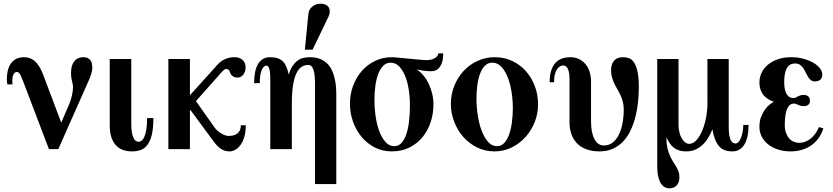

<svg xmlns="http://www.w3.org/2000/svg" viewBox="-20 -811 4529 1044"><path d="M481.9 -443.8Q481.9 -453.1 480.2 -463.1Q478.5 -473.1 473.1 -481.4Q467.8 -489.7 458 -494.9Q448.2 -500 432.1 -500Q401.4 -500 383.8 -477.5Q366.2 -455.1 366.2 -416Q366.2 -398.9 367.9 -388.2Q369.6 -377.4 371.6 -369.4Q373.5 -361.3 375.2 -354Q377 -346.7 377 -336.9Q377 -327.6 375.5 -315.7Q374 -303.7 371.1 -291.3Q368.2 -278.8 364.3 -266.6Q360.4 -254.4 356 -244.1L313 -144L214.8 -404.8Q204.1 -433.1 191.9 -451.7Q179.7 -470.2 166.5 -481Q153.3 -491.7 139.4 -495.8Q125.5 -500 111.8 -500Q84 -500 65.7 -489.5Q47.4 -479 36.6 -461.9Q25.9 -444.8 21.5 -423.3Q17.1 -401.9 17.1 -379.9Q17.1 -375 17.8 -368.2Q18.6 -361.3 19.3 -356.9Q20 -352.5 20 -352.1H47.9Q47.9 -352.1 47.4 -358.4Q46.9 -364.7 46.9 -371.1Q46.9 -396.5 54.7 -408.2Q62.5 -419.9 70.8 -419.9Q80.6 -419.9 86.9 -410.4Q93.3 -400.9 103 -376L246.1 0H296.9L459 -365.2Q468.3 -385.7 475.1 -405.8Q481.9 -425.8 481.9 -443.8Z M814 -168.9H779.8Q779.8 -130.4 775.4 -105.5Q771 -80.6 764.4 -65.9Q757.8 -51.3 749.5 -45.7Q741.2 -40 733.9 -40Q727.5 -40 720.5 -43.7Q713.4 -47.4 707.5 -57.9Q701.7 -68.4 697.8 -86.9Q693.8 -105.5 693.8 -134.8V-490.2H576.7V-129.9Q576.7 -60.5 607.4 -24.2Q638.2 12.2 697.8 12.2Q724.1 12.2 745.4 4.4Q766.6 -3.4 782 -23.9Q797.4 -44.4 805.7 -79.6Q814 -114.7 814 -168.9Z M1316.4 -129.9H1289.6Q1289.6 -113.8 1284.4 -102.8Q1279.3 -91.8 1270 -84.7Q1260.7 -77.6 1248.5 -74.7Q1236.3 -71.8 1222.7 -71.8Q1214.4 -71.8 1204.1 -75.4Q1193.8 -79.1 1183.1 -85.4Q1172.4 -91.8 1162.8 -100.1Q1153.3 -108.4 1146.5 -118.2L1045.4 -261.2L1170.4 -401.9Q1174.8 -406.7 1179.7 -412.8Q1184.6 -418.9 1189.9 -424.1Q1195.3 -429.2 1200.4 -432.6Q1205.6 -436 1210.4 -436Q1226.1 -436 1231.4 -416Q1231.9 -412.1 1235.1 -407.5Q1238.3 -402.8 1243.2 -398.7Q1248 -394.5 1254.9 -391.8Q1261.7 -389.2 1270.5 -389.2Q1291 -389.2 1303.2 -405.5Q1315.4 -421.9 1315.4 -445.8Q1315.4 -470.7 1298.6 -485.4Q1281.7 -500 1254.4 -500Q1227.5 -500 1203.6 -489.5Q1179.7 -479 1161.6 -458L1012.7 -293V-490.2H895.5V0H1012.7V-210L1015.6 -212.9L1141.6 -42Q1154.3 -24.4 1166 -13.7Q1177.7 -2.9 1188.7 2.7Q1199.7 8.3 1209.7 10.3Q1219.7 12.2 1229.5 12.2Q1242.2 12.2 1257.3 4.6Q1272.5 -2.9 1285.6 -19.8Q1298.8 -36.6 1307.6 -63.7Q1316.4 -90.8 1316.4 -129.9Z M1808.6 189.9V-296.9Q1808.6 -340.8 1802.2 -372.8Q1795.9 -404.8 1785.4 -427.5Q1774.9 -450.2 1760.5 -464.4Q1746.1 -478.5 1730.2 -486.3Q1714.4 -494.1 1697.5 -497.1Q1680.7 -500 1664.6 -500Q1646.5 -500 1629.6 -496.1Q1612.8 -492.2 1598.1 -481.4Q1583.5 -470.7 1571 -452.4Q1558.6 -434.1 1549.8 -405.8Q1544.4 -429.7 1537.4 -447.3Q1530.3 -464.8 1518.8 -476.6Q1507.3 -488.3 1490.2 -494.1Q1473.1 -500 1447.8 -500Q1425.8 -500 1409.4 -490.2Q1393.1 -480.5 1382.6 -462.2Q1372.1 -443.8 1366.9 -417.7Q1361.8 -391.6 1361.8 -358.9H1392.6Q1392.6 -407.7 1403.3 -430.9Q1414.1 -454.1 1427.7 -454.1Q1432.6 -454.1 1436.8 -450.7Q1440.9 -447.3 1443.8 -438.5Q1446.8 -429.7 1448.2 -414.6Q1449.7 -399.4 1449.7 -376V0H1566.9V-247.1Q1566.9 -311.5 1574.2 -352.5Q1581.5 -393.6 1594 -417Q1606.4 -440.4 1622.6 -449.2Q1638.7 -458 1655.8 -458Q1667 -458 1674.1 -450.4Q1681.2 -442.9 1685.3 -429.2Q1689.5 -415.5 1691.2 -396Q1692.9 -376.5 1692.9 -353V189.9ZM1765.6 -719.2Q1772.9 -734.4 1773.2 -747.6Q1773.4 -760.7 1767.8 -770.3Q1762.2 -779.8 1751.2 -785.4Q1740.2 -791 1725.6 -791Q1697.8 -791 1678.5 -775.4Q1659.2 -759.8 1656.7 -734.9L1637.7 -541H1679.7Z M2390.1 -521H2363.8Q2362.3 -505.9 2344.2 -494.9Q2326.2 -483.9 2296.9 -483.9Q2292 -483.9 2276.1 -485.4Q2260.3 -486.8 2239.7 -488.5Q2219.2 -490.2 2197.8 -492.4Q2176.3 -494.6 2160.2 -496.1Q2148.9 -497.1 2136.7 -498.5Q2124.5 -500 2111.8 -500Q2060.5 -500 2018.3 -479.2Q1976.1 -458.5 1946 -423.6Q1916 -388.7 1899.4 -343Q1882.8 -297.4 1882.8 -247.1Q1882.8 -195.8 1899.7 -148.9Q1916.5 -102.1 1946.5 -66.2Q1976.6 -30.3 2018.3 -9Q2060.1 12.2 2109.9 12.2Q2164.1 12.2 2206.5 -9Q2249 -30.3 2277.8 -65.7Q2306.6 -101.1 2321.8 -147.2Q2336.9 -193.4 2336.9 -243.2Q2336.9 -272 2330.3 -300.3Q2323.7 -328.6 2311.8 -354Q2299.8 -379.4 2283 -399.9Q2266.1 -420.4 2246.1 -433.1Q2261.7 -430.2 2281.2 -427Q2300.8 -423.8 2324.7 -423.8Q2342.3 -423.8 2354.5 -431.2Q2366.7 -438.5 2374.8 -451.7Q2382.8 -464.8 2386.5 -482.7Q2390.1 -500.5 2390.1 -521ZM2209 -238.8Q2209 -192.9 2204.3 -152.3Q2199.7 -111.8 2189.5 -81.5Q2179.2 -51.3 2163.1 -33.7Q2147 -16.1 2124 -16.1Q2096.7 -16.1 2076.7 -38.3Q2056.6 -60.5 2043 -96.2Q2029.3 -131.8 2022.7 -176.8Q2016.1 -221.7 2016.1 -267.1Q2016.1 -310.5 2021.5 -347.7Q2026.9 -384.8 2037.8 -412.1Q2048.8 -439.5 2065.4 -454.8Q2082 -470.2 2104 -470.2Q2130.4 -470.2 2149.9 -450.4Q2169.4 -430.7 2182.6 -398.4Q2195.8 -366.2 2202.4 -324.5Q2209 -282.7 2209 -238.8Z M2905.8 -243.2Q2905.8 -295.9 2888.2 -342.5Q2870.6 -389.2 2839.4 -424.3Q2808.1 -459.5 2764.9 -479.7Q2721.7 -500 2670.9 -500Q2619.1 -500 2575.2 -479.2Q2531.2 -458.5 2499.5 -423.6Q2467.8 -388.7 2449.7 -343Q2431.6 -297.4 2431.6 -247.1Q2431.6 -195.8 2449.7 -148.9Q2467.8 -102.1 2499.5 -66.2Q2531.2 -30.3 2574.7 -9Q2618.2 12.2 2668.9 12.2Q2718.8 12.2 2762 -9Q2805.2 -30.3 2837.2 -65.7Q2869.1 -101.1 2887.5 -147.2Q2905.8 -193.4 2905.8 -243.2ZM2768.6 -224.1Q2768.6 -184.6 2763.7 -147Q2758.8 -109.4 2748.5 -80.3Q2738.3 -51.3 2721.9 -33.7Q2705.6 -16.1 2682.6 -16.1Q2654.8 -16.1 2634 -39.6Q2613.3 -63 2599.1 -100.1Q2585 -137.2 2577.9 -183.3Q2570.8 -229.5 2570.8 -274.9Q2570.8 -310.5 2575.2 -345.5Q2579.6 -380.4 2589.6 -408.2Q2599.6 -436 2616.2 -453.1Q2632.8 -470.2 2657.7 -470.2Q2675.8 -470.2 2691.2 -460.2Q2706.5 -450.2 2719 -432.4Q2731.4 -414.6 2740.7 -390.9Q2750 -367.2 2756.1 -339.8Q2762.2 -312.5 2765.4 -283Q2768.6 -253.4 2768.6 -224.1Z M3453.6 -335.9Q3453.6 -391.1 3446 -423.6Q3438.5 -456.1 3426.3 -473.1Q3414.1 -490.2 3398.4 -495.1Q3382.8 -500 3366.7 -500Q3335 -500 3318.8 -480.7Q3302.7 -461.4 3302.7 -429.2Q3302.7 -407.7 3307.9 -389.9Q3313 -372.1 3320.6 -356.2Q3328.1 -340.3 3337.2 -325.2Q3346.2 -310.1 3353.8 -293.5Q3361.3 -276.9 3366.5 -257.8Q3371.6 -238.8 3371.6 -214.8Q3371.6 -176.8 3365 -141.6Q3358.4 -106.4 3345.2 -79.3Q3332 -52.2 3311.8 -36.1Q3291.5 -20 3263.7 -20Q3230 -20 3211.9 -55.4Q3193.8 -90.8 3193.8 -150.9V-366.2Q3193.8 -397.5 3185.5 -422.1Q3177.2 -446.8 3162.1 -464.1Q3147 -481.4 3126.5 -490.7Q3106 -500 3081.5 -500Q3059.1 -500 3038.6 -493.7Q3018.1 -487.3 3002.7 -471.7Q2987.3 -456.1 2978 -429.9Q2968.8 -403.8 2968.8 -363.8H2992.7Q2992.7 -391.1 2997.8 -408.9Q3002.9 -426.8 3010.7 -437Q3018.6 -447.3 3027.1 -451.2Q3035.6 -455.1 3042.5 -455.1Q3048.3 -455.1 3054.2 -452.1Q3060.1 -449.2 3065.2 -441.2Q3070.3 -433.1 3073.5 -418.9Q3076.7 -404.8 3076.7 -381.8V-147Q3076.7 -112.3 3086.4 -83.3Q3096.2 -54.2 3116.2 -33Q3136.2 -11.7 3167 0.2Q3197.8 12.2 3239.7 12.2Q3282.7 12.2 3315.2 -3.4Q3347.7 -19 3371.6 -45.4Q3395.5 -71.8 3411.1 -106.7Q3426.8 -141.6 3436.3 -180.4Q3445.8 -219.2 3449.7 -259.3Q3453.6 -299.3 3453.6 -335.9Z M4050.3 -131.8H4021.5Q4021.5 -111.8 4018.1 -93.8Q4014.6 -75.7 4009 -61.5Q4003.4 -47.4 3995.8 -39.1Q3988.3 -30.8 3979.5 -30.8Q3971.7 -30.8 3964.8 -34.9Q3958 -39.1 3953.1 -49.3Q3948.2 -59.6 3945.3 -77.1Q3942.4 -94.7 3942.4 -122.1V-490.2H3826.7V-250Q3826.7 -210.4 3819.1 -171.1Q3811.5 -131.8 3798.1 -100.1Q3784.7 -68.4 3766.6 -48.6Q3748.5 -28.8 3727.5 -28.8Q3714.8 -28.8 3704.1 -37.8Q3693.4 -46.9 3685.5 -61.3Q3677.7 -75.7 3673.6 -94.2Q3669.4 -112.8 3669.4 -131.8V-490.2H3553.7V90.8Q3553.7 124.5 3558.8 147.9Q3564 171.4 3573.2 185.8Q3582.5 200.2 3594.5 206.5Q3606.4 212.9 3620.6 212.9Q3644.5 212.9 3659.4 197Q3674.3 181.2 3674.3 151.9Q3674.3 134.8 3669.2 120.8Q3664.1 106.9 3656 93.8Q3647.9 80.6 3638.9 66.2Q3629.9 51.8 3621.8 33.7Q3613.8 15.6 3608.6 -7.8Q3603.5 -31.2 3603.5 -63Q3611.8 -47.4 3620.6 -33.7Q3629.4 -20 3641.6 -9.8Q3653.8 0.5 3670.7 6.3Q3687.5 12.2 3712.4 12.2Q3738.3 12.2 3759.5 3.2Q3780.8 -5.9 3798.3 -21.7Q3815.9 -37.6 3829.6 -59.6Q3843.3 -81.5 3853.5 -107.9Q3859.4 -74.7 3868.7 -51.8Q3877.9 -28.8 3891.1 -14.6Q3904.3 -0.5 3921.9 5.9Q3939.5 12.2 3961.4 12.2Q4004.4 12.2 4027.3 -24.9Q4050.3 -62 4050.3 -131.8Z M4457 -112.8 4433.1 -120.1Q4415 -77.6 4386 -55.9Q4356.9 -34.2 4325.2 -34.2Q4311 -34.2 4297.1 -39.8Q4283.2 -45.4 4272.2 -57.4Q4261.2 -69.3 4254.2 -87.9Q4247.1 -106.4 4247.1 -131.8Q4247.1 -167 4251.5 -189.7Q4255.9 -212.4 4262.9 -225.3Q4270 -238.3 4279.1 -243.2Q4288.1 -248 4297.4 -248Q4303.2 -248 4308.3 -245.8Q4313.5 -243.7 4319.3 -241Q4325.2 -238.3 4332.5 -236.1Q4339.8 -233.9 4350.1 -233.9Q4361.3 -233.9 4368.2 -237.1Q4375 -240.2 4378.7 -244.9Q4382.3 -249.5 4383.3 -254.6Q4384.3 -259.8 4384.3 -264.2Q4384.3 -268.1 4383.1 -273.4Q4381.8 -278.8 4378.2 -283.4Q4374.5 -288.1 4367.7 -291.5Q4360.8 -294.9 4350.1 -294.9Q4339.4 -294.9 4331.5 -292.2Q4323.7 -289.6 4317.6 -286.4Q4311.5 -283.2 4306.4 -280.5Q4301.3 -277.8 4295.4 -277.8Q4285.2 -277.8 4275.9 -281.7Q4266.6 -285.6 4259.5 -295.7Q4252.4 -305.7 4248.3 -322.3Q4244.1 -338.9 4244.1 -363.8Q4244.1 -414.6 4258.3 -440.2Q4272.5 -465.8 4304.2 -465.8Q4319.8 -465.8 4330.1 -458.5Q4340.3 -451.2 4347.7 -440.4Q4355 -429.7 4360.8 -417Q4366.7 -404.3 4373.3 -393.6Q4379.9 -382.8 4388.7 -375.5Q4397.5 -368.2 4411.1 -368.2Q4429.7 -368.2 4440.4 -377.7Q4451.2 -387.2 4451.2 -405.8Q4451.2 -423.3 4438 -440.2Q4424.8 -457 4401.9 -470.2Q4378.9 -483.4 4348.1 -491.7Q4317.4 -500 4282.2 -500Q4241.2 -500 4209.2 -488.8Q4177.2 -477.5 4155 -458.7Q4132.8 -439.9 4121.1 -415.3Q4109.4 -390.6 4109.4 -363.8Q4109.4 -338.4 4116.7 -320.1Q4124 -301.8 4135.7 -289.3Q4147.5 -276.9 4161.4 -269.3Q4175.3 -261.7 4188.5 -257.8Q4178.7 -253.4 4165.3 -242.7Q4151.9 -231.9 4139.4 -215.1Q4127 -198.2 4118.2 -175Q4109.4 -151.9 4109.4 -122.1Q4109.4 -92.3 4122.3 -67.6Q4135.3 -43 4158 -25.1Q4180.7 -7.3 4211.7 2.4Q4242.7 12.2 4278.3 12.2Q4314 12.2 4343 2.9Q4372.1 -6.3 4394.3 -22.7Q4416.5 -39.1 4432.4 -62Q4448.2 -85 4457 -112.8Z"/></svg>

Font: Galatia SIL
Style: Bold
Weight: 700
Designer: Development by SIL's NRSI team
Version: Version 2.1